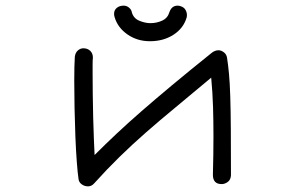

<svg xmlns="http://www.w3.org/2000/svg" viewBox="-20 -583 1040 680"><path d="M511 -437Q466 -437 431.5 -461Q397 -485 386 -522Q385 -525 384.5 -528Q384 -531 384 -534Q384 -547 393.5 -555Q403 -563 418 -563Q429 -563 437.5 -555.5Q446 -548 447 -539Q453 -518 473.5 -509.5Q494 -501 513 -501Q535 -501 554.5 -510Q574 -519 580 -540Q588 -563 609 -563Q612 -563 614.5 -562.5Q617 -562 620 -561Q632 -557 637 -548Q642 -539 642 -530Q642 -524 641 -521Q630 -483 594.5 -460Q559 -437 511 -437ZM292 77Q279 77 269 69.5Q259 62 258 50Q255 30 252 -9.5Q249 -49 247 -99Q245 -149 244 -201Q243 -253 243 -296Q243 -324 243.5 -346Q244 -368 245 -382Q247 -397 256 -404.5Q265 -412 275 -412Q290 -412 299.5 -403Q309 -394 309 -379Q308 -370 308 -356Q308 -342 308 -324Q308 -291 308.5 -250Q309 -209 310 -167.5Q311 -126 312.5 -90.5Q314 -55 315 -34Q354 -73 394 -110.5Q434 -148 481 -189Q528 -230 588.5 -280.5Q649 -331 730 -396Q735 -400 741 -402.5Q747 -405 754 -405Q763 -405 772.5 -398Q782 -391 784 -379Q788 -354 791 -321.5Q794 -289 795.5 -242Q797 -195 797.5 -126.5Q798 -58 798 38Q797 54 786.5 61.5Q776 69 765 69Q734 69 734 36Q735 -2 735.5 -35.5Q736 -69 736 -100Q736 -154 734.5 -204Q733 -254 728 -308Q659 -250 602 -203Q545 -156 496.5 -113.5Q448 -71 403.5 -27.5Q359 16 313 67Q304 77 292 77Z"/></svg>

Font: Hachi Maru Pop
Style: Regular
Weight: 400
Designer: Nontynet
Foundry: Nontynet
Version: Version 1.300